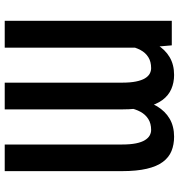

<svg xmlns="http://www.w3.org/2000/svg" viewBox="8 -759 761 817"><g transform="rotate(-90 388.5 -350.5)"><path d="M594.2 -114.3V-710.9H708.5V0H604ZM606.4 -244.6 647.5 -245.6Q647.5 -190.4 637.5 -143.8Q627.4 -97.2 606.7 -62.7Q585.9 -28.3 554 -9.3Q522 9.8 478 9.8Q445.3 9.8 418.2 -2Q391.1 -13.7 371.8 -39.3Q352.5 -64.9 342 -107.7Q331.5 -150.4 331.5 -212.4V-710.9H445.3V-211.4Q445.3 -176.3 450.2 -152.3Q455.1 -128.4 463.6 -114.3Q472.2 -100.1 483.4 -94Q494.6 -87.9 506.8 -87.9Q534.7 -87.9 553.7 -99.9Q572.8 -111.8 584.2 -133.3Q595.7 -154.8 601.1 -183.3Q606.4 -211.9 606.4 -244.6ZM343.8 -244.6 385.7 -245.6Q385.7 -189.9 375.5 -143.3Q365.2 -96.7 344.5 -62.3Q323.7 -27.8 291.5 -9Q259.3 9.8 215.3 9.8Q181.6 9.8 154.5 -1.2Q127.4 -12.2 108.2 -37.8Q88.9 -63.5 78.9 -106.4Q68.8 -149.4 68.8 -212.4V-710.9H182.1V-211.4Q182.1 -176.3 187 -152.3Q191.9 -128.4 200.7 -114.3Q209.5 -100.1 220.7 -94Q231.9 -87.9 244.1 -87.9Q271.5 -87.9 290.5 -99.9Q309.6 -111.8 321.3 -133.3Q333 -154.8 338.4 -183.3Q343.8 -211.9 343.8 -244.6Z"/></g></svg>

Font: Roboto Condensed Medium
Style: Regular
Weight: 500
Designer: Christian Robertson
Foundry: Google
Version: Version 3.0